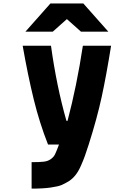

<svg xmlns="http://www.w3.org/2000/svg" viewBox="-20 -937 707 1134"><path d="M278 -916.7H472L619.8 -750H458.3L375 -824.2L291.7 -750H130.2ZM378.9 -223.3Q433.6 -430.3 469.4 -666.7H636.1Q608.1 -491.5 580.7 -365.2Q553.4 -238.9 503.9 -83.3Q490.2 -40.4 481.1 -15.3Q472 9.8 457.7 42.3Q443.4 74.9 426.1 96.7Q408.9 118.5 388 132.2Q362.6 147.8 343.4 155.9Q324.2 164.1 279.6 170.6Q235 177.1 166.7 177.1V20.8Q214.2 20.8 238.6 17.9Q263 15 279.9 2.9Q296.9 -9.1 304.7 -25.1Q312.5 -41 325.5 -75.5Q327.5 -80.7 328.1 -83.3H263.7Q213.5 -210.3 179.4 -349.6Q145.2 -488.9 113.9 -666.7H281.2Q313.8 -429 372.4 -223.3Z"/></svg>

Font: Monoid
Style: Bold
Weight: 700
Width: 4
Designer: Andreas Larsen (@larsenwork)
Version: Version 0.61